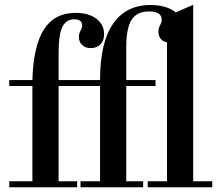

<svg xmlns="http://www.w3.org/2000/svg" viewBox="-20 -786 925 806"><path d="M318 0V-25H400V-425H226V-25H304V0H19V-25H116V-425H19V-450H116Q120 -593 164.5 -662.5Q209 -732 297 -732Q352 -732 384.5 -707.5Q417 -683 417 -642Q417 -616 401.5 -600Q386 -584 361 -584Q339 -584 325 -597Q311 -610 311 -631Q311 -644 318 -657Q325 -670 325 -678Q325 -705 292 -705Q257 -705 241.5 -672.5Q226 -640 226 -565V-450H400Q400 -607 454.5 -686Q509 -765 612 -765Q679 -765 718 -734L791 -766V-25H871V0H600V-25H681V-608Q645 -616 645 -655Q645 -667 652 -680Q659 -693 659 -703Q659 -738 606 -738Q555 -738 532.5 -703Q510 -668 510 -588V-450H633V-425H510V-25H581V0Z"/></svg>

Font: Libre Bodoni
Style: Regular
Weight: 400
Designer: Pablo Impallari, Rodrigo Fuenzalida
Foundry: Pablo Impallari, Rodrigo Fuenzalida
Version: Version 1.001